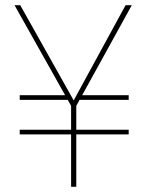

<svg xmlns="http://www.w3.org/2000/svg" viewBox="-20 -720 565 740"><path d="M56 -202V-220H476V-202ZM252 -335H56V-353H238ZM273 -335 290 -353H476V-335ZM254 0V-312L36 -700H58L264 -333L464 -700H488L274 -312V0Z"/></svg>

Font: DM Sans 12pt Thin
Style: Regular
Weight: 250
Version: Version 4.004;gftools[0.9.30]